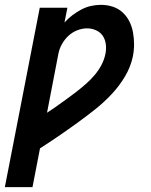

<svg xmlns="http://www.w3.org/2000/svg" viewBox="-54 -562 624 792"><path d="M-34 210 110 -530H224L212 -469Q227 -486 245 -499.5Q263 -513 282 -523Q301 -533 321.5 -537.5Q342 -542 362 -542Q388 -542 411 -534.5Q434 -527 451.5 -511Q469 -495 479.5 -474Q490 -453 494.5 -429Q499 -405 499 -379.5Q499 -354 494 -329Q485 -286 461.5 -246.5Q438 -207 406 -173Q374 -139 338 -110.5Q302 -82 264 -54.5Q226 -27 188 -1Q150 25 111 50L80 210ZM140 -97Q149 -103 158 -109Q167 -115 177 -122Q198 -137 219 -152Q240 -167 260 -182.5Q280 -198 299.5 -215Q319 -232 336 -252Q353 -272 364.5 -294Q376 -316 381 -340Q385 -360 382.5 -379.5Q380 -399 370 -414Q360 -429 342.5 -437Q325 -445 305 -445Q285 -445 264.5 -437Q244 -429 228 -414Q212 -399 201.5 -380Q191 -361 187 -341Z"/></svg>

Font: Lode
Style: Bold Italic
Weight: 700
Italic angle: -11°
Monospace: yes
Designer: Belleve Invis
Foundry: Belleve Invis
Version: Version 29.2.0; ttfautohint (v1.8.3)